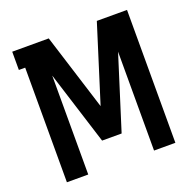

<svg xmlns="http://www.w3.org/2000/svg" viewBox="-129 -867 1007 998"><g transform="rotate(-20 375.0 -367.5)"><path d="M75 0V-634H40V-735H242L375 -312L508 -735H675V0H557V-547L429 -141H321L193 -547V0Z"/></g></svg>

Font: Iosevka Book
Style: Bold
Weight: 700
Designer: Belleve Invis
Foundry: Belleve Invis
Version: Version 28.0.7; ttfautohint (v1.8.3)